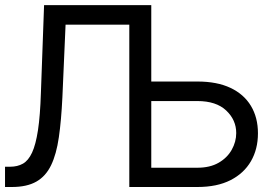

<svg xmlns="http://www.w3.org/2000/svg" viewBox="-24 -748 1079 768"><path d="M-3.9 0V-81.1H16.6Q45.9 -81.1 67.6 -93.3Q89.4 -105.5 104.2 -137.5Q119.1 -169.4 127.9 -227.3Q136.7 -285.2 139.6 -376L152.3 -727.5H506.8V-649.4H238.3L225.6 -359.4Q221.2 -266.6 211.4 -199Q201.7 -131.3 180.4 -87.2Q159.2 -43 121.3 -21.5Q83.5 0 23.4 0ZM558.6 -421.9H765.6Q844.2 -421.9 897.9 -396.5Q951.7 -371.1 979.7 -324.5Q1007.8 -277.8 1007.8 -214.8Q1007.8 -151.4 979.7 -103Q951.7 -54.7 897.9 -27.3Q844.2 0 765.6 0H493.2V-727.5H581.1V-77.1H765.6Q815.9 -77.1 850.3 -96.9Q884.8 -116.7 902.8 -148.7Q920.9 -180.7 920.9 -215.8Q920.9 -268.1 880.9 -305.9Q840.8 -343.8 765.6 -343.8H558.6Z"/></svg>

Font: Inter Tight
Style: Regular
Weight: 400
Designer: Rasmus Andersson
Foundry: rsms
Version: Version 3.002